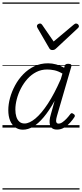

<svg xmlns="http://www.w3.org/2000/svg" viewBox="-20 -1030 662 1550"><path d="M165 17Q130 17 103 -2Q76 -21 61.5 -56.5Q47 -92 47 -141Q47 -188 61 -239.5Q75 -291 102 -341Q129 -391 168 -431Q207 -471 257 -495Q307 -519 368 -519Q400 -519 433.5 -510Q467 -501 498 -483L502 -498Q505 -508 512 -511.5Q519 -515 531 -515Q549 -515 554 -508Q559 -501 555 -490L440 -94Q434 -73 433 -59.5Q432 -46 437 -39Q442 -32 452 -32Q468 -32 484.5 -43.5Q501 -55 517.5 -72.5Q534 -90 547 -108Q553 -116 558.5 -116.5Q564 -117 572 -111Q583 -105 584 -98Q585 -91 581 -85Q569 -66 548 -42Q527 -18 500 -1Q473 16 441 16Q417 16 403.5 7Q390 -2 384.5 -18.5Q379 -35 380.5 -57Q382 -79 390 -105Q398 -132 405.5 -160Q413 -188 421 -216Q376 -135 332.5 -83.5Q289 -32 247.5 -7.5Q206 17 165 17ZM104 -146Q104 -113 112 -87.5Q120 -62 136.5 -47.5Q153 -33 178 -33Q217 -33 265.5 -73Q314 -113 366.5 -193Q419 -273 471 -392L484 -436Q448 -457 417.5 -463Q387 -469 360 -469Q313 -469 273 -448.5Q233 -428 202 -393.5Q171 -359 149 -316.5Q127 -274 115.5 -229.5Q104 -185 104 -146ZM594 -840Q603 -840 610 -833.5Q617 -827 617 -818Q617 -813 614.5 -809.5Q612 -806 608 -802L433 -639Q425 -631 418 -628.5Q411 -626 402 -626Q395 -626 389 -629Q383 -632 378 -640L283 -804Q281 -808 279.5 -812Q278 -816 278 -819Q278 -829 286.5 -834.5Q295 -840 302 -840Q309 -840 312.5 -837.5Q316 -835 320 -830L413 -695L574 -830Q580 -835 584.5 -837.5Q589 -840 594 -840ZM0 490H622V500H0ZM0 -20H622V0H0ZM0 -505H622V-500H0ZM0 -1010H622V-1000H0Z"/></svg>

Font: Playwrite AU NSW Guides
Style: Regular
Weight: 400
Designer: Veronika Burian, José Scaglione
Foundry: TypeTogether
Version: Version 1.003